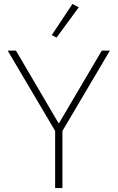

<svg xmlns="http://www.w3.org/2000/svg" viewBox="-20 -955 597 975"><path d="M260 0V-290L19 -698H61L277 -330H280L497 -698H538L297 -290V0ZM267 -764 243 -777 348 -935 380 -918Z"/></svg>

Font: IBM Plex Sans Devanagari ExtraLight
Style: Regular
Weight: 200
Designer: Mike Abbink, Paul van der Laan, Pieter van Rosmalen, Erin McLaughlin
Foundry: Bold Monday
Version: Version 1.1